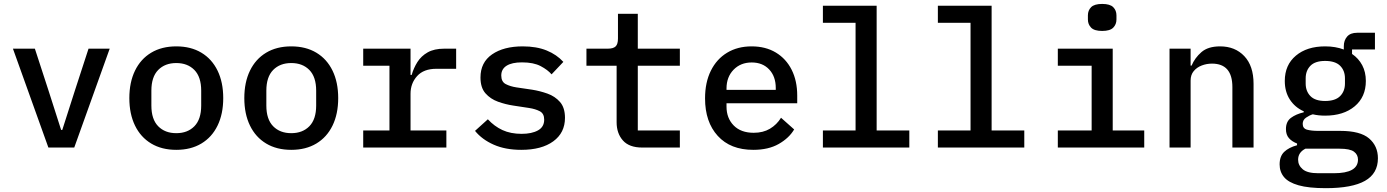

<svg xmlns="http://www.w3.org/2000/svg" viewBox="-20 -770 7240 1002"><path d="M367.5 0H232.5L47.5 -516H162L233 -298L299 -92H305L371 -298L442 -516H552.5Z M900 12Q824 12 769 -21Q714 -54 684.5 -114.8Q655 -175.5 655 -258Q655 -340.5 684.5 -401.2Q714 -462 769 -495Q824 -528 900 -528Q976 -528 1031 -495Q1086 -462 1115.5 -401.2Q1145 -340.5 1145 -258Q1145 -175.5 1115.5 -114.8Q1086 -54 1031 -21Q976 12 900 12ZM900 -75Q959 -75 994.5 -111.2Q1030 -147.5 1030 -219V-297Q1030 -368.5 994.5 -404.8Q959 -441 900 -441Q841 -441 805.5 -404.8Q770 -368.5 770 -297V-219Q770 -147.5 805.5 -111.2Q841 -75 900 -75Z M1500 12Q1424 12 1369 -21Q1314 -54 1284.5 -114.8Q1255 -175.5 1255 -258Q1255 -340.5 1284.5 -401.2Q1314 -462 1369 -495Q1424 -528 1500 -528Q1576 -528 1631 -495Q1686 -462 1715.5 -401.2Q1745 -340.5 1745 -258Q1745 -175.5 1715.5 -114.8Q1686 -54 1631 -21Q1576 12 1500 12ZM1500 -75Q1559 -75 1594.5 -111.2Q1630 -147.5 1630 -219V-297Q1630 -368.5 1594.5 -404.8Q1559 -441 1500 -441Q1441 -441 1405.5 -404.8Q1370 -368.5 1370 -297V-219Q1370 -147.5 1405.5 -111.2Q1441 -75 1500 -75Z M1875.5 0V-89H2012.5V-427H1875.5V-516H2122.5V-379H2128.5Q2138.5 -414.5 2158.2 -446Q2178 -477.5 2212 -496.8Q2246 -516 2298.5 -516H2360.5V-411H2257.5Q2191 -411 2156.8 -373Q2122.5 -335 2122.5 -281V-89H2309.5V0Z M2700.5 12Q2617.5 12 2556.5 -15Q2495.5 -42 2459 -87L2526 -147.5Q2559.5 -111 2602.2 -91.2Q2645 -71.5 2702 -71.5Q2755 -71.5 2787.5 -89.5Q2820 -107.5 2820 -145.5Q2820 -177.5 2797 -189.5Q2774 -201.5 2741 -206.5L2659 -219Q2618.5 -225 2579 -239.2Q2539.5 -253.5 2513.5 -283Q2487.5 -312.5 2487.5 -365.5Q2487.5 -444.5 2548 -486.2Q2608.5 -528 2708 -528Q2780.5 -528 2833 -506.5Q2885.5 -485 2920 -447L2858.5 -382Q2838.5 -405.5 2801.5 -425Q2764.5 -444.5 2704 -444.5Q2651.5 -444.5 2623.8 -427Q2596 -409.5 2596 -376Q2596 -343.5 2619.2 -331.2Q2642.5 -319 2675 -314L2756.5 -302Q2797.5 -295.5 2837 -281.5Q2876.5 -267.5 2902.5 -237.8Q2928.5 -208 2928.5 -155Q2928.5 -77 2867.5 -32.5Q2806.5 12 2700.5 12Z M3528 0H3331.5Q3263.5 0 3230.8 -37Q3198 -74 3198 -132V-427H3040.5V-516H3152Q3180.5 -516 3192.8 -527.8Q3205 -539.5 3205 -569V-698H3308.5V-516H3528V-427H3308.5V-89H3528Z M3911 12Q3792 12 3725.8 -60.8Q3659.5 -133.5 3659.5 -256.5Q3659.5 -340 3689.8 -401Q3720 -462 3774.8 -495Q3829.5 -528 3902.5 -528Q3975.5 -528 4029 -495.8Q4082.5 -463.5 4111.5 -405.8Q4140.5 -348 4140.5 -271.5V-231H3771.5V-213.5Q3771.5 -153.5 3809 -115.2Q3846.5 -77 3913.5 -77Q3962.5 -77 3998.2 -98.2Q4034 -119.5 4056 -155.5L4124.5 -94.5Q4098 -49.5 4044.2 -18.8Q3990.5 12 3911 12ZM3903 -444Q3845 -444 3808.2 -406Q3771.5 -368 3771.5 -308.5V-301H4028.5V-311Q4028.5 -371 3994.2 -407.5Q3960 -444 3903 -444Z M4274.5 0V-89H4445V-651H4274.5V-740H4555V-89H4725.5V0Z M4874.5 0V-89H5045V-651H4874.5V-740H5155V-89H5325.5V0Z M5732 -608.5Q5691 -608.5 5674.2 -625.8Q5657.5 -643 5657.5 -668V-690Q5657.5 -715.5 5674.2 -732.5Q5691 -749.5 5732 -749.5Q5773 -749.5 5789.8 -732.5Q5806.5 -715.5 5806.5 -690V-668Q5806.5 -643 5789.8 -625.8Q5773 -608.5 5732 -608.5ZM5500.5 0V-89H5677V-427H5500.5V-516H5787V-89H5951.5V0Z M6193.5 0H6083.5V-516H6193.5V-427.5H6198.5Q6215.5 -468 6250 -498Q6284.5 -528 6347.5 -528Q6425.5 -528 6473.8 -477Q6522 -426 6522 -332.5V0H6411.5V-315.5Q6411.5 -438 6305 -438Q6277 -438 6251.5 -428.2Q6226 -418.5 6209.8 -399Q6193.5 -379.5 6193.5 -349.5Z M7171 56Q7171 135.5 7103.5 173.8Q7036 212 6899 212Q6809.5 212 6756.8 197Q6704 182 6681 154.2Q6658 126.5 6658 88Q6658 45.5 6682 22.5Q6706 -0.5 6749 -12V-21Q6722 -31.5 6706.5 -49.2Q6691 -67 6691 -96.5Q6691 -135.5 6717.2 -155Q6743.5 -174.5 6784 -184V-189Q6737.5 -210 6711.2 -250.8Q6685 -291.5 6685 -347.5Q6685 -431 6742.8 -479.5Q6800.5 -528 6895.5 -528Q6950 -528 6993 -511.5V-529Q6993 -559 7010.2 -579Q7027.5 -599 7062.5 -599H7155.5V-512H7036V-488.5Q7070 -465.5 7089 -429.8Q7108 -394 7108 -347.5Q7108 -264 7049.8 -215.2Q6991.5 -166.5 6895.5 -166.5Q6878.5 -166.5 6862.2 -168.2Q6846 -170 6831 -173.5Q6813 -168 6795.8 -156Q6778.5 -144 6778.5 -123.5Q6778.5 -99.5 6801.2 -93.2Q6824 -87 6858.5 -87H6974Q7079 -87 7125 -47.5Q7171 -8 7171 56ZM6895.5 -243Q6948.5 -243 6973.8 -268.5Q6999 -294 6999 -334V-361Q6999 -401.5 6973.8 -426.8Q6948.5 -452 6895.5 -452Q6843.5 -452 6818.8 -426.8Q6794 -401.5 6794 -361V-334Q6794 -294 6818.8 -268.5Q6843.5 -243 6895.5 -243ZM7067 63Q7067 37 7046 21.5Q7025 6 6970.5 6H6792.5Q6754.5 25.5 6754.5 63.5Q6754.5 93 6778.8 113.5Q6803 134 6859.5 134H6941.5Q7067 134 7067 63Z"/></svg>

Font: Lilex Medium
Style: Regular
Weight: 500
Designer: Mike Abbink, Paul van der Laan, Pieter van Rosmalen, Mikhael Khrustik
Foundry: Mikhael Khrustik
Version: Version 1.100